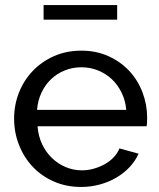

<svg xmlns="http://www.w3.org/2000/svg" viewBox="-20 -732 631 762"><path d="M302 10Q243 10 194 -11.5Q145 -33 110 -70Q75 -107 55.5 -156.5Q36 -206 36 -261Q36 -316 55.5 -365Q75 -414 110.5 -451Q146 -488 195 -509.5Q244 -531 303 -531Q362 -531 410.5 -509Q459 -487 493 -450.5Q527 -414 545.5 -365.5Q564 -317 564 -265Q564 -254 563.5 -245Q563 -236 562 -231H129Q132 -192 147 -160Q162 -128 186 -105Q210 -82 240.5 -69Q271 -56 305 -56Q329 -56 352 -62.5Q375 -69 395 -80Q415 -91 430.5 -107Q446 -123 454 -143L530 -122Q517 -93 494.5 -69Q472 -45 442.5 -27.5Q413 -10 377 0Q341 10 302 10ZM481 -296Q478 -333 462.5 -364.5Q447 -396 423.5 -418Q400 -440 369 -452.5Q338 -465 303 -465Q268 -465 237 -452.5Q206 -440 182.5 -417.5Q159 -395 144.5 -364Q130 -333 127 -296ZM153 -654V-712H445V-654Z"/></svg>

Font: IngvarSans
Style: Regular
Weight: 500
Version: Version 3.000